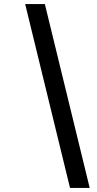

<svg xmlns="http://www.w3.org/2000/svg" viewBox="-20 -720 478 946"><path d="M422 206H325L104 -700H201Z"/></svg>

Font: Red Hat Display Medium
Style: Italic
Weight: 500
Italic angle: -12°
Designer: Pentagram, MCKL
Foundry: Pentagram, MCKL
Version: Version 1.023; ttfautohint (v1.8.3)